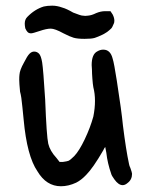

<svg xmlns="http://www.w3.org/2000/svg" viewBox="-20 -645 530 678"><path d="M446.3 -31.2Q446.3 -10.7 430.7 1Q421.9 8.8 413.1 8.8Q398.4 8.8 383.8 -11.7Q374 -25.4 373 -30.3Q359.4 -69.3 355.5 -105.5Q352.5 -120.1 351.6 -126Q348.6 -123 344.7 -114.3Q308.6 -51.8 284.2 -27.3Q266.6 -8.8 249 0Q221.7 12.7 195.3 12.7Q143.6 12.7 112.3 -40Q75.2 -93.8 63.5 -222.7Q62.5 -228.5 59.1 -266.6Q55.7 -304.7 50.8 -321.3Q47.9 -351.6 47.9 -363.3Q47.9 -375 48.8 -381.8Q49.8 -397.5 64.5 -423.8Q76.2 -447.3 84 -455.1Q91.8 -462.9 100.6 -462.9Q110.4 -462.9 117.7 -455.6Q125 -448.2 128.9 -424.3Q132.8 -400.4 139.6 -292V-291Q144.5 -164.1 150.4 -137.7Q156.2 -112.3 179.7 -86.9L190.4 -73.2H202.1Q216.8 -75.2 221.7 -77.1Q228.5 -80.1 242.2 -93.8Q259.8 -112.3 279.3 -153.3Q298.8 -194.3 309.6 -233.4Q315.4 -262.7 315.4 -288.6Q315.4 -314.5 309.6 -336.9Q307.6 -347.7 306.2 -367.2Q304.7 -386.7 304.7 -399.4Q303.7 -407.2 303.7 -415Q303.7 -454.1 324.2 -463.9Q334 -469.7 344.7 -469.7Q370.1 -469.7 377.9 -437.5Q382.8 -422.9 392.6 -359.4Q409.2 -252.9 414.1 -202.1Q424.8 -116.2 435.5 -66.4Q436.5 -59.6 440.4 -51.8Q446.3 -35.2 446.3 -31.2ZM134.8 -622.1Q147.5 -625 164.6 -625Q181.6 -625 200.2 -618.2Q214.8 -614.3 238.3 -600.6Q265.6 -589.8 271.5 -589.8H272.5Q277.3 -588.9 281.2 -588.9Q285.2 -588.9 291 -589.8Q303.7 -590.8 319.3 -598.6Q335.9 -605.5 350.6 -605.5H370.1L377.9 -593.8Q383.8 -582 383.8 -572.3Q383.8 -568.4 383.3 -565.9Q382.8 -563.5 381.8 -561.5Q376 -546.9 372.1 -543.9Q366.2 -538.1 358.4 -532.2Q344.7 -523.4 341.8 -522.5Q325.2 -514.6 314.5 -511.2Q303.7 -507.8 278.8 -507.8Q253.9 -507.8 240.2 -511.7Q226.6 -515.6 204.1 -527.3Q173.8 -543.9 159.2 -543.9Q144.5 -543.9 120.1 -535.6Q95.7 -527.3 89.8 -527.3Q82 -527.3 77.6 -531.7Q73.2 -536.1 69.3 -544.9Q67.4 -554.7 67.4 -561.5Q67.4 -576.2 76.2 -585Q102.5 -612.3 134.8 -622.1Z"/></svg>

Font: JasonHandwriting2
Style: SemiBold
Weight: 600
Version: Version 1.04.7